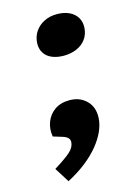

<svg xmlns="http://www.w3.org/2000/svg" viewBox="-114 -627 620 869"><g transform="rotate(-15 196.0 -192.0)"><path d="M121.1 -461Q122.7 -491 138.4 -514Q154.1 -537 180.3 -550.5Q206.5 -564 240.5 -564Q274.5 -564 298.4 -552.5Q322.3 -541 334.8 -520.5Q347.2 -500 345.8 -473Q344.1 -442 327.5 -419.5Q310.8 -397 283.7 -385.5Q256.6 -374 223.6 -374Q192.6 -374 168.6 -384Q144.6 -394 132.2 -414Q119.7 -434 121.1 -461ZM96.6 180 53.2 111Q108 77 130.5 56.5Q153.1 36 154.4 12Q155 0 146.9 -8Q138.8 -16 122.1 -21L79.8 -34Q73.6 -69 85.3 -101Q97 -133 125 -153Q153.1 -173 195.1 -173Q243.1 -173 274 -142.5Q304.9 -112 302.2 -61Q300.6 -31 286.5 0.5Q272.3 32 246.7 63.5Q221 95 183.5 124.5Q145.9 154 96.6 180Z"/></g></svg>

Font: Literata ExtraBold
Style: Italic
Weight: 800
Italic angle: -2°
Designer: Latin by Veronika Burian and Jose Scaglione. Greek by Irene Vlachou. Cyrillic by Vera Evstafieva
Foundry: TypeTogether
Version: Version 3.002